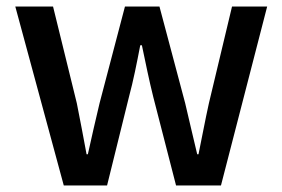

<svg xmlns="http://www.w3.org/2000/svg" viewBox="-20 -548 868 590"><path d="M27 -528 176 22H309L376 -249C390 -301 400 -352 411 -409H416C428 -352 438 -302 451 -250L521 22H659L801 -528H693L622 -231C610 -177 601 -127 590 -74H586C573 -127 562 -177 549 -231L470 -528H364L286 -231C273 -178 262 -127 250 -74H246C236 -127 227 -177 216 -231L143 -528Z"/></svg>

Font: コーポレート・ロゴ ver3 Medium
Style: Regular
Weight: 500
Designer: [KANA_main] LOGOTYPE.JP [Source Han Sans] Ryoko NISHIZUKA 西塚涼子 (kana, bopomofo & ideographs); Paul D. Hunt (Latin, Greek
Version: Version 12.001;FEAKit 1.0